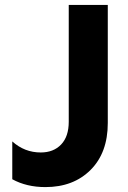

<svg xmlns="http://www.w3.org/2000/svg" viewBox="-20 -750 520 782"><path d="M419 -249Q419 -128 349 -58Q279 12 165 12Q88 12 30 -20V-174Q80 -129 146 -129Q198 -129 229 -161.5Q260 -194 260 -254V-730H419Z"/></svg>

Font: Freely
Style: Bold
Weight: 700
Designer: Kris Sowersby
Foundry: Klim Type Foundry
Version: Version 1.006;hotconv 1.0.113;makeotfexe 2.5.65598;200799169